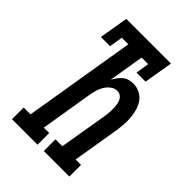

<svg xmlns="http://www.w3.org/2000/svg" viewBox="-215 -832 930 930"><g transform="rotate(45 250.0 -367.5)"><path d="M42 0V-80H89L184 -655H139L128 -586H65L90 -735H396L371 -586H309L320 -655H275L245 -473Q252 -486 261 -498.5Q270 -511 281.5 -520.5Q293 -530 307.5 -534Q322 -538 336 -538Q360 -538 381.5 -527Q403 -516 416 -497Q429 -478 435 -455Q441 -432 443 -408Q445 -384 442.5 -359Q440 -334 436 -309L398 -80H435V0H260V-80H307L348 -323Q350 -336 351.5 -350Q353 -364 353 -377.5Q353 -391 351.5 -404.5Q350 -418 345 -430Q340 -442 330 -450Q320 -458 306 -458Q288 -458 272 -446Q256 -434 246.5 -417.5Q237 -401 232 -383.5Q227 -366 224 -348L180 -80H217V0Z"/></g></svg>

Font: Iosevka Slab Medium Oblique
Style: Regular
Weight: 500
Italic angle: -9°
Monospace: yes
Designer: Belleve Invis
Foundry: Belleve Invis
Version: Version 11.1.1; ttfautohint (v1.8.3)